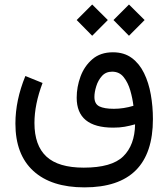

<svg xmlns="http://www.w3.org/2000/svg" viewBox="-20 -601 742 846"><path d="M480 -512.7 548.3 -581.1 617.2 -512.7 548.3 -443.4ZM317.9 -512.7 386.2 -581.1 455.1 -512.7 386.2 -443.4ZM167.5 -235.4Q131.8 -141.1 131.8 -59.1Q131.8 40 184.6 88.9Q237.3 137.7 349.1 137.7Q472.2 137.7 522.9 88.1Q573.7 38.6 575.2 -53.2Q551.3 -46.4 529.3 -42.5Q507.3 -38.6 479 -38.6Q317.9 -38.6 317.9 -170.4Q317.9 -217.8 334.7 -263.7Q351.6 -309.6 387 -340.1Q422.4 -370.6 477.5 -370.6Q526.9 -370.6 560.5 -345.7Q594.2 -320.8 614.7 -278.8Q635.3 -236.8 644.5 -184.3Q653.8 -131.8 653.8 -76.2Q653.8 224.6 352.1 224.6Q206.1 224.6 127 152.3Q47.9 80.1 47.9 -56.6Q47.9 -159.2 91.8 -266.1ZM567.9 -134.8Q564 -168 554 -202.6Q543.9 -237.3 524.9 -261.2Q505.9 -285.2 474.1 -285.2Q446.3 -285.2 429.2 -266.1Q412.1 -247.1 404.1 -220.9Q396 -194.8 396 -173.8Q396 -143.1 417.7 -132.3Q439.5 -121.6 481.9 -121.6Q503.4 -121.6 525.1 -125Q546.9 -128.4 567.9 -134.8Z"/></svg>

Font: Vazir FD
Style: Regular-FD
Weight: 400
Designer: Saber Rastikerdar
Foundry: Saber Rastikerdar
Version: Version 30.0.0